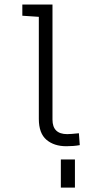

<svg xmlns="http://www.w3.org/2000/svg" viewBox="-20 -645 478 852"><path d="M212.9 -114.3Q212.9 -49.8 278.3 -49.8Q293 -49.8 330.1 -53.7L334 -1Q307.6 3.9 274.4 3.9Q219.7 3.9 186 -24.9Q152.3 -53.7 152.3 -117.2V-570.3L79.1 -575.2V-625H212.9ZM250 62.5H312.5V187.5H250Z"/></svg>

Font: Sudo Light
Style: Regular
Weight: 300
Monospace: yes
Designer: Jens Kutilek
Foundry: Jens Kutilek
Version: Version 0.040